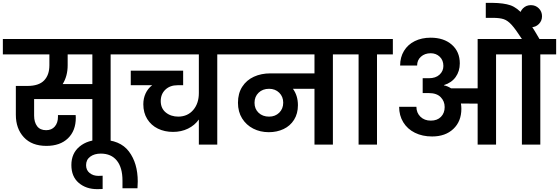

<svg xmlns="http://www.w3.org/2000/svg" viewBox="-41 -1013 3916 1345"><path d="M846 -632H734V0H606V-319H198V-203Q198 -157 219 -129Q240 -101 282 -101Q321 -101 343 -127Q365 -153 365 -194V-207H489Q490 -199 490 -188Q490 -97 435 -44Q380 9 284 9Q182 9 126 -51.5Q70 -112 70 -209V-411H151Q231 -411 268 -449.5Q305 -488 305 -556V-632H-21V-740H846ZM606 -632H433V-556Q433 -480 398 -424H606Z M678 311Q665 312 640 312Q562 312 510.5 268Q459 224 459 143Q459 61 516.5 13.5Q574 -34 666 -34Q800 -34 862 48Q924 130 924 259Q924 276 922 306H817V252Q817 161 777.5 112Q738 63 665 63Q620 63 591 84.5Q562 106 562 144Q562 179 587 199Q612 219 648 219Q667 219 678 218Z M1592 -632H1481V0H1352V-176Q1323 -135 1276 -112Q1229 -89 1171 -89Q1112 -89 1065 -112Q1018 -135 990.5 -179Q963 -223 963 -283Q963 -324 979 -358.5Q995 -393 1025 -416H875V-518H1242V-416H1203Q1150 -416 1117.5 -385Q1085 -354 1085 -305Q1085 -254 1120.5 -225Q1156 -196 1209 -196Q1274 -197 1313 -243Q1352 -289 1352 -361V-632H804V-740H1592Z M2402 -632H2291V0H2162V-391H2011Q2046 -343 2046 -276Q2046 -217 2019 -174Q1992 -131 1945.5 -109Q1899 -87 1842 -87Q1782 -87 1733 -112Q1684 -137 1655 -183.5Q1626 -230 1626 -293Q1626 -359 1656 -405.5Q1686 -452 1737.5 -475.5Q1789 -499 1853 -499H2162V-632H1550V-740H2402ZM1844 -196Q1887 -196 1915 -223.5Q1943 -251 1943 -294Q1943 -336 1915 -363.5Q1887 -391 1844 -391Q1799 -391 1770.5 -363.5Q1742 -336 1742 -293Q1742 -250 1770.5 -223Q1799 -196 1844 -196Z M2471 0V-632H2360V-740H2711V-632H2600V0Z M3855 -740V-632H3744V0H3615V-632H3434V0H3305V-287L3188 -288Q3191 -269 3191 -251Q3191 -163 3135 -110Q3079 -57 2986 -57Q2918 -57 2865.5 -83Q2813 -109 2784 -156.5Q2755 -204 2755 -265H2876Q2876 -223 2904 -195.5Q2932 -168 2977 -168Q3022 -168 3048 -194.5Q3074 -221 3074 -263Q3074 -304 3046 -332.5Q3018 -361 2963 -361H2920V-465H2963Q3011 -465 3038 -490Q3065 -515 3065 -551Q3065 -591 3039.5 -615.5Q3014 -640 2976 -640Q2935 -640 2908 -616Q2881 -592 2881 -554H2762Q2762 -612 2789 -656.5Q2816 -701 2864.5 -725Q2913 -749 2976 -749Q3068 -749 3124 -700Q3180 -651 3180 -569Q3180 -514 3151 -473.5Q3122 -433 3069 -417V-415Q3095 -410 3119 -394H3305V-740H3615Q3571 -808 3543.5 -838.5Q3516 -869 3488 -878.5Q3460 -888 3411 -888H3362V-993H3408Q3488 -992 3534.5 -976Q3581 -960 3626.5 -907.5Q3672 -855 3738 -740Z M3756 -899Q3756 -867 3733.5 -844.5Q3711 -822 3678 -822Q3645 -822 3622.5 -844.5Q3600 -867 3600 -899Q3600 -932 3622.5 -954.5Q3645 -977 3678 -977Q3711 -977 3733.5 -954.5Q3756 -932 3756 -899Z"/></svg>

Font: Fz Poppins SemBd
Style: Regular
Weight: 600
Designer: Ninad Kale (Devanagari), Jonny Pinhorn (Latin)
Foundry: Indian Type Foundry
Version: Vit hóa bi Vntype.Com & FontZin.Com